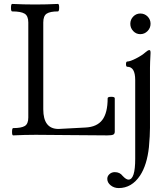

<svg xmlns="http://www.w3.org/2000/svg" viewBox="-20 -686 855 977"><path d="M46.9 2.9Q41 2.9 41.3 -15.6Q41.5 -34.2 46.9 -34.2Q88.4 -34.2 106.2 -44.9Q124 -55.7 124 -87.9V-571.8Q124 -605 105.2 -616.5Q86.4 -627.9 42 -627.9Q35.6 -627.9 35.9 -647Q36.1 -666 42 -666Q100.6 -663.1 159.2 -663.1Q216.3 -663.1 274.9 -666Q281.2 -666 281 -647Q280.8 -627.9 274.9 -627.9Q234.9 -627.9 217.5 -616.5Q200.2 -605 200.2 -571.8V-129.9Q200.2 -29.8 277.8 -29.8L415 -37.1Q473.6 -40 500.7 -75.9Q527.8 -111.8 527.8 -186Q527.8 -193.4 545.9 -193.4Q564 -193.4 564 -186V-16.1Q564 -4.9 556.2 -1Q548.3 2.9 525.9 2.9Q464.8 2.9 343.8 1.5Q222.7 0 162.1 0Q105.5 0 46.9 2.9ZM693.8 -512.2Q672.9 -512.2 658 -527.8Q643.1 -543.5 643.1 -564.9Q643.1 -586.4 658 -601.8Q672.9 -617.2 693.8 -617.2Q715.8 -617.2 731 -602.1Q746.1 -586.9 746.1 -564.9Q746.1 -543.5 730.7 -527.8Q715.3 -512.2 693.8 -512.2ZM584 271Q560.5 271 543.2 257.1Q525.9 243.2 525.9 224.1Q525.9 210 537.1 200Q548.3 189.9 564 189.9Q589.8 189.9 604 209Q621.6 228 633.8 228Q668 228 668 122.1V-278.8Q668 -346.2 627.9 -346.2Q621.1 -346.2 621.1 -359.6Q621.1 -373 627.9 -373Q641.6 -373 671.9 -388.4Q702.1 -403.8 720.2 -419.9Q732.9 -431.2 740.2 -431.2Q746.1 -431.2 746.1 -417Q743.2 -364.3 743.2 -341.8V-35.2Q743.2 3.9 737.8 63Q728 153.3 692.9 207Q650.4 271 584 271Z"/></svg>

Font: Junicode SmCond
Style: Regular
Weight: 400
Width: 4
Designer: Peter S. Baker
Version: Version 2.206